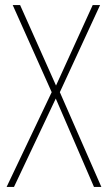

<svg xmlns="http://www.w3.org/2000/svg" viewBox="-20 -734 424 754"><path d="M378 0 215 -372 373 -714H344L200 -398L59 -714H30L183 -372L6 0H35L199 -347L349 0Z"/></svg>

Font: Noto Sans Myanmar UI Condensed Thin
Style: Regular
Weight: 100
Width: 3
Designer: Monotype Design Team
Foundry: Monotype Imaging Inc.
Version: Version 2.103